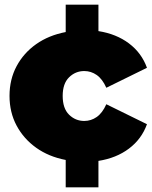

<svg xmlns="http://www.w3.org/2000/svg" viewBox="-20 -687 655 827"><path d="M263 120V2Q190 -12 136 -50.5Q82 -89 51.5 -146Q21 -203 21 -274Q21 -345 51.5 -402Q82 -459 136 -497Q190 -535 263 -549V-667H404V-553Q481 -541 535.5 -500Q590 -459 613 -395L438 -309Q421 -347 396.5 -364Q372 -381 343 -381Q305 -381 277.5 -354Q250 -327 250 -274Q250 -220 277.5 -193Q305 -166 343 -166Q372 -166 396.5 -183Q421 -200 438 -238L613 -152Q590 -88 535.5 -47Q481 -6 404 6V120Z"/></svg>

Font: Montserrat Black
Style: Regular
Weight: 900
Designer: Julieta Ulanovsky
Foundry: Julieta Ulanovsky
Version: Version 9.000; ttfautohint (v1.8.4.7-5d5b)